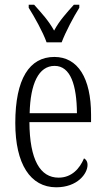

<svg xmlns="http://www.w3.org/2000/svg" viewBox="-20 -786 447 816"><path d="M178 -606H242C259 -651 293 -715 317 -753V-766H294C262 -730 233 -699 210 -656C186 -699 157 -730 125 -766H102V-753C126 -715 162 -651 178 -606ZM219 10C309 10 352 -48 352 -85C352 -100 345 -109 337 -113C319 -70 285 -31 229 -31C151 -31 106 -106 105 -267H367V-298C367 -454 311 -544 211 -544C105 -544 45 -451 45 -263C45 -89 109 10 219 10ZM307 -305H106C109 -430 144 -506 212 -506C280 -506 306 -424 307 -305Z"/></svg>

Font: Noto Serif Thai ExtraCondensed Light
Style: Regular
Weight: 300
Width: 2
Designer: Monotype Design Team
Foundry: Monotype Imaging Inc.
Version: Version 2.002